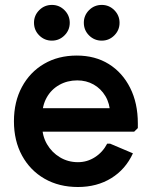

<svg xmlns="http://www.w3.org/2000/svg" viewBox="-20 -746 617 781"><path d="M297 14.7Q220 14.7 161.3 -19Q102.7 -52.7 69.7 -113Q36.7 -173.3 36.7 -252.7Q36.7 -332 69.2 -392.3Q101.7 -452.7 159.2 -486.3Q216.7 -520 292.3 -520Q367 -520 422.5 -485.5Q478 -451 509.3 -388.8Q540.7 -326.7 540.7 -244V-225L525.7 -210.3H91.3V-306H489.3L428.3 -283.3Q427 -324.7 408.7 -355.2Q390.3 -385.7 360.7 -402.3Q331 -419 294.3 -419Q253.7 -419 221 -400.5Q188.3 -382 170 -349.3Q151.7 -316.7 151.7 -274V-234.3Q151.7 -193 171.2 -159.5Q190.7 -126 223.7 -106.2Q256.7 -86.3 297 -86.3Q334.7 -86.3 366.3 -106.7Q398 -127 416 -161.7H427.7L520.7 -122.3Q490.7 -57 432.5 -21.2Q374.3 14.7 297 14.7ZM393.7 -580.7Q363.7 -580.7 342.3 -601.9Q321 -623.1 321 -653.7Q321 -683.3 342.2 -704.7Q363.5 -726 394 -726Q423.7 -726 445 -704.7Q466.3 -683.3 466.3 -653.3Q466.3 -623.3 445 -602Q423.7 -580.7 393.7 -580.7ZM191 -580.7Q161 -580.7 139.7 -601.9Q118.3 -623.1 118.3 -653.7Q118.3 -683.3 139.6 -704.7Q160.8 -726 191.3 -726Q221 -726 242.3 -704.7Q263.7 -683.3 263.7 -653.3Q263.7 -623.3 242.3 -602Q221 -580.7 191 -580.7Z"/></svg>

Font: Fustat
Style: Regular
Weight: 400
Designer: Mohamed Gaber, Khaled Hosny, Laura Garcia Mut
Foundry: Kief Type Foundry, Alif Type Foundry, Hard Type Foundry
Version: Version 1.007